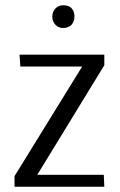

<svg xmlns="http://www.w3.org/2000/svg" viewBox="-20 -707 455 727"><path d="M220 -601Q202 -601 191 -612Q178 -625 178 -644Q178 -663 191 -676Q202 -687 220 -687Q239 -687 250 -677Q262 -664 262 -644Q262 -626 250 -612Q236 -601 220 -601ZM35 0V-40L291 -455H57L54 -500H375V-460L121 -45H373L375 0Z"/></svg>

Font: Arsenal SC
Style: Regular
Weight: 400
Designer: Andrij Shevchenko
Foundry: Stairsfor
Version: Version 2.001; ttfautohint (v1.8.4.7-5d5b)